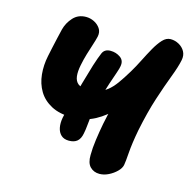

<svg xmlns="http://www.w3.org/2000/svg" viewBox="-106 -820 936 938"><g transform="rotate(15 362.0 -351.0)"><path d="M477 12Q448 12 429.5 -7Q411 -26 412 -66Q412 -101 418 -144Q424 -187 432 -229Q451 -322 472.5 -387.5Q494 -453 510 -487.5Q526 -522 526 -522L569 -433Q530 -372 486.5 -323.5Q443 -275 391.5 -247.5Q340 -220 277 -220Q213 -220 171 -242.5Q129 -265 107 -302Q85 -339 80.5 -385Q76 -431 86 -479Q90 -497 95 -521.5Q100 -546 106.5 -573Q113 -600 118 -622Q127 -657 152 -684.5Q177 -712 217 -712Q238 -712 257.5 -702.5Q277 -693 289 -675.5Q301 -658 296 -634Q292 -616 283.5 -590.5Q275 -565 266.5 -536.5Q258 -508 252 -478Q245 -444 248 -420Q251 -396 266.5 -383.5Q282 -371 314 -371Q345 -371 368.5 -378Q392 -385 412.5 -401Q433 -417 453 -444.5Q473 -472 497 -512Q515 -542 532.5 -577Q550 -612 567.5 -643Q585 -674 603.5 -694Q622 -714 644 -714Q666 -714 686 -703Q706 -692 716.5 -673Q727 -654 722 -629Q715 -594 694.5 -540.5Q674 -487 650 -413.5Q626 -340 606 -242Q593 -173 589.5 -125Q586 -77 583 -62Q580 -45 563 -28Q546 -11 523 0.5Q500 12 477 12ZM291 -106Q266 -106 251.5 -119.5Q237 -133 232.5 -155.5Q228 -178 233 -206Q241 -245 254 -294.5Q267 -344 282 -395.5Q297 -447 310 -491Q324 -535 334.5 -559Q345 -583 375 -583Q403 -583 425 -567.5Q447 -552 441 -522Q440 -513 431 -487Q422 -461 410.5 -427Q399 -393 389 -359Q379 -325 374 -301Q366 -261 363 -237Q360 -213 358.5 -196Q357 -179 353 -159Q348 -132 333 -119Q318 -106 291 -106Z"/></g></svg>

Font: Shantell Sans ExtraBold
Style: Italic
Weight: 800
Italic angle: -11°
Designer: Stephen Nixon, Anya Danilova, Shantell Martin
Foundry: Arrow Type
Version: Version 1.011;[c5ecc13dd]